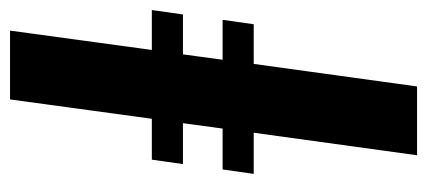

<svg xmlns="http://www.w3.org/2000/svg" viewBox="-260 -612 871 392"><g transform="rotate(-90 176.0 -415.5)"><path d="M55.5 0 101.5 -333.5H17.5L26.5 -397H110L121 -478H37.5L46.5 -541.5H130L169.5 -831H310L270.5 -541.5H352L343 -478H261.5L250.5 -397H332L323 -333.5H242L196 0Z"/></g></svg>

Font: Merriweather 24pt
Style: Bold Italic
Weight: 700
Italic angle: -7.8°
Designer: Eben Sorkin
Foundry: Eben Sorkin
Version: Version 2.101